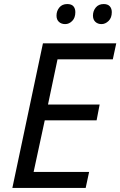

<svg xmlns="http://www.w3.org/2000/svg" viewBox="-20 -928 594 948"><path d="M41 0 192 -714H554L537 -635H264L217 -412H472L457 -334H201L146 -79H420L403 0ZM481 -809Q463 -809 451 -820Q439 -831 439 -851Q439 -874 453 -891Q467 -908 492 -908Q512 -908 522 -897Q532 -886 532 -868Q532 -840 516 -824.5Q500 -809 481 -809ZM302 -809Q283 -809 271 -820Q259 -831 259 -851Q259 -874 273 -891Q287 -908 312 -908Q333 -908 342.5 -897Q352 -886 352 -868Q352 -840 336.5 -824.5Q321 -809 302 -809Z"/></svg>

Font: Noto Sans IKEA
Style: Italic
Weight: 400
Italic angle: -12°
Designer: Monotype Design Team
Foundry: Monotype Imaging Inc.
Version: Version 2.001